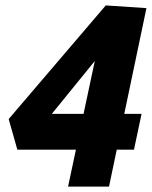

<svg xmlns="http://www.w3.org/2000/svg" viewBox="-20 -688 560 708"><path d="M520 -658 382 0H231L343 -526L388 -535L119 -204L105 -268H502L474 -136H44L12 -249L370 -668Z"/></svg>

Font: Ysabeau Office Black
Style: Italic
Weight: 900
Italic angle: -12°
Designer: Christian Thalmann (Catharsis Fonts)
Version: Version 2.001;gftools[0.9.30]; featfreeze: tnum,lnum,ss02